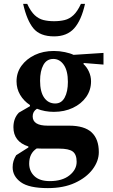

<svg xmlns="http://www.w3.org/2000/svg" viewBox="-20 -727 581 987"><path d="M257 -152Q210 -152 170 -168Q148 -154 148 -129Q148 -81 225 -81H335Q414 -81 451 -46.5Q488 -12 488 55Q488 101 456 143.5Q424 186 365.5 213Q307 240 226 240Q129 240 87 209.5Q45 179 45 133Q45 115 49.5 100.5Q54 86 63 71L126 31V26Q49 1 49 -73Q49 -119 77 -148L134 -181V-187Q102 -208 83.5 -239.5Q65 -271 65 -309Q65 -354 90.5 -389Q116 -424 159 -444.5Q202 -465 257 -465Q286 -465 314 -459Q342 -453 358 -445L512 -455V-395L412 -403L408 -399Q426 -383 437 -359Q448 -335 448 -309Q448 -264 423 -228.5Q398 -193 354.5 -172.5Q311 -152 257 -152ZM264 -195Q296 -195 312.5 -225.5Q329 -256 329 -306Q329 -363 308 -393.5Q287 -424 254 -424Q220 -424 203 -393Q186 -362 186 -312Q186 -255 207 -225Q228 -195 264 -195ZM130 114Q130 153 157 178.5Q184 204 236 204Q300 204 337 174.5Q374 145 374 105Q374 67 354 52Q334 37 284 37H198Q183 37 169 36Q130 61 130 114ZM258 -540Q186 -540 152 -581Q118 -622 99 -707H120Q138 -668 158.5 -649Q179 -630 203.5 -624Q228 -618 258 -618Q288 -618 312.5 -624Q337 -630 357.5 -649Q378 -668 396 -707H417Q398 -622 361 -581Q324 -540 258 -540Z"/></svg>

Font: Spectral
Style: Bold
Weight: 700
Designer: Jean-Baptiste Levee
Foundry: Production Type
Version: Version 2.001